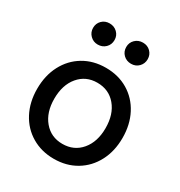

<svg xmlns="http://www.w3.org/2000/svg" viewBox="-185 -907 982 1048"><g transform="rotate(30 306.5 -383.5)"><path d="M37 -273Q37 -357 71 -422Q105 -487 166 -523.5Q227 -560 306 -560Q385 -560 446 -523.5Q507 -487 541 -422Q575 -357 575 -273Q575 -190 541 -125Q507 -60 446 -23.5Q385 13 306 13Q228 13 166.5 -23.5Q105 -60 71 -125Q37 -190 37 -273ZM306 -81Q379 -81 423.5 -134Q468 -187 468 -273Q468 -360 423.5 -413Q379 -466 306 -466Q234 -466 189.5 -413Q145 -360 145 -273Q145 -187 189.5 -134Q234 -81 306 -81ZM135 -714Q135 -742 154 -761Q173 -780 202 -780Q231 -780 250.5 -761Q270 -742 270 -714Q270 -685 250.5 -666Q231 -647 202 -647Q174 -647 154.5 -666.5Q135 -686 135 -714ZM412 -780Q441 -780 460 -761Q479 -742 479 -714Q479 -686 460 -666.5Q441 -647 412 -647Q383 -647 363.5 -666Q344 -685 344 -714Q344 -742 363.5 -761Q383 -780 412 -780Z"/></g></svg>

Font: Application Medium
Style: Regular
Weight: 500
Designer: Wei Huang
Foundry: Wei Huang
Version: Version 0.012